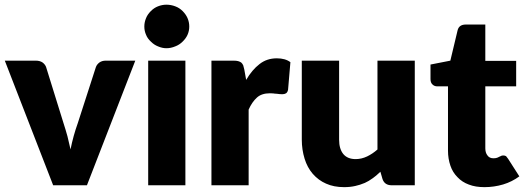

<svg xmlns="http://www.w3.org/2000/svg" viewBox="-22 -771 2182 799"><path d="M418 -518.6H541L339.8 0H199.2L-2 -518.6H127Q143.6 -518.6 154.8 -511.2Q166 -502.9 169.9 -491.7L242.2 -258.8Q251 -231.9 258.8 -203.6Q269.5 -158.2 271.5 -149.4Q282.7 -205.6 301.8 -258.8L377 -491.7Q380.9 -502.9 392.1 -511.2Q402.8 -518.6 418 -518.6Z M594.7 -518.6H749.5V0H594.7ZM758.3 -626Q751.5 -610.8 737.8 -597.7Q724.6 -584.5 707.5 -578.1Q689 -570.3 670.4 -570.3Q653.3 -570.3 635.3 -578.1Q619.1 -584.5 606 -597.7Q591.8 -610.8 585.9 -626Q578.6 -642.1 578.6 -660.6Q578.6 -678.7 585.9 -695.8Q591.8 -710.9 606 -725.1Q619.1 -738.3 635.3 -744.6Q652.8 -751.5 670.4 -751.5Q689.5 -751.5 707.5 -744.6Q724.6 -738.3 737.8 -725.1Q751.5 -711.4 758.3 -695.8Q765.6 -679.2 765.6 -660.6Q765.6 -642.1 758.3 -626Z M994.6 -481.9 1002.4 -438.5Q1026.9 -480.5 1058.1 -504.4Q1088.4 -528.3 1129.9 -528.3Q1165.5 -528.3 1186.5 -512.2L1176.8 -397.9Q1174.8 -387.2 1168.5 -382.8Q1162.1 -378.9 1152.8 -378.9Q1146.5 -378.9 1142.1 -379.4L1128.9 -380.9Q1126.5 -380.9 1121.8 -381.3Q1117.2 -381.8 1114.7 -382.3Q1109.9 -382.8 1101.1 -382.8Q1066.9 -382.8 1047.4 -365.2Q1026.4 -346.2 1012.7 -314.9V0H857.9V-518.6H949.7Q961.9 -518.6 969.2 -516.6Q977.1 -514.2 981.9 -510.7Q986.8 -506.3 990.2 -499Q991.7 -494.6 994.6 -481.9Z M1548.8 -518.6H1704.1V0H1607.9Q1578.6 0 1569.8 -25.9L1561 -56.2Q1542 -38.1 1529.8 -29.8Q1511.7 -16.6 1496.1 -9.8Q1475.1 -1 1456.5 2.9Q1435.5 7.8 1410.2 7.8Q1367.2 7.8 1335 -6.8Q1303.2 -20.5 1279.3 -47.9Q1256.8 -74.2 1245.6 -110.4Q1233.9 -148.4 1233.9 -189.5V-518.6H1389.2V-189.5Q1389.2 -151.4 1406.7 -129.9Q1424.3 -108.9 1458 -108.9Q1482.4 -108.9 1505.9 -120.1Q1528.3 -130.9 1548.8 -148.9Z M1994.1 7.8Q1956.5 7.8 1929.2 -2.9Q1900.9 -13.2 1881.8 -33.7Q1861.8 -53.7 1852.5 -81.1Q1842.3 -110.8 1842.3 -143.6V-411.6H1798.3Q1785.6 -411.6 1777.8 -419.4Q1769.5 -426.8 1769.5 -441.9V-502.4L1852.1 -518.6L1882.3 -645Q1888.2 -668.9 1916.5 -668.9H1997.6V-517.6H2126V-411.6H1997.6V-153.8Q1997.6 -135.7 2006.3 -124.5Q2014.6 -112.3 2031.2 -112.3Q2040.5 -112.3 2045.9 -114.3Q2048.3 -114.7 2055.7 -118.7Q2057.1 -119.1 2059.8 -120.4Q2062.5 -121.6 2064 -122.6Q2067.9 -124 2072.3 -124Q2079.6 -124 2084 -121.1Q2087.4 -117.7 2092.3 -110.4L2139.2 -37.1Q2108.9 -14.6 2071.8 -3.4Q2033.7 7.8 1994.1 7.8Z"/></svg>

Font: Lato-ExtraBold
Style: Regular
Weight: 500
Designer: Lukasz Dziedzic with Adam Twardoch and Botio Nikoltchev
Foundry: tyPoland Lukasz Dziedzic
Version: ""